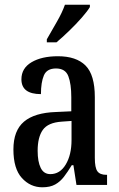

<svg xmlns="http://www.w3.org/2000/svg" viewBox="-20 -786 505 816"><path d="M160 10Q109 10 73 -29.5Q37 -69 37 -151Q37 -231 82 -269Q127 -307 218 -310L283 -313V-373Q283 -429 270.5 -462Q258 -495 218 -495Q179 -495 166.5 -465.5Q154 -436 154 -386Q71 -386 71 -449Q71 -496 114 -521.5Q157 -547 226 -547Q304 -547 343.5 -507.5Q383 -468 383 -373V-115Q383 -73 394 -58Q405 -43 432 -43H435V0H305L292 -84H285Q268 -56 252 -35Q236 -14 214.5 -2Q193 10 160 10ZM194 -46Q235 -46 259.5 -87Q284 -128 284 -191V-272L242 -269Q184 -265 162 -234Q140 -203 140 -145Q140 -99 153 -72.5Q166 -46 194 -46ZM179 -619Q200 -656 222 -694Q244 -732 256 -766H362V-756Q352 -739 328 -711.5Q304 -684 274.5 -655.5Q245 -627 220 -606H179Z"/></svg>

Font: Noto Serif ExtraCondensed Medium
Style: Regular
Weight: 500
Width: 2
Designer: Monotype Design Team
Foundry: Monotype Imaging Inc.
Version: Version 2.015